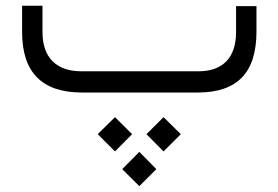

<svg xmlns="http://www.w3.org/2000/svg" viewBox="-20 -319 960 662"><path d="M261.2 -73.2C217.3 -73.2 184.1 -85 161.1 -107.9C138.2 -130.9 126.5 -164.6 126.5 -209V-299.3H56.2V-208.5C56.2 -69.3 125 0 262.7 0H662.6C730.5 0 781.2 -17.6 814.5 -52.2C847.7 -86.9 864.3 -139.6 864.3 -210.4V-297.9H793.9V-209C793.9 -164.6 782.7 -130.9 760.7 -107.9C738.8 -85 706.5 -73.2 664.1 -73.2ZM401.4 264.2 460.4 322.8 519 264.2 460.4 204.6ZM484.9 143.6 543.9 203.1 603.5 143.6 543.9 85ZM316.9 143.6 376.5 203.1 435.5 143.6 376.5 85Z"/></svg>

Font: Shabnam FD Light
Style: Regular
Weight: 300
Foundry: DejaVu fonts team - Redesigned by Saber Rastikerdar - Based on Vazir font
Version: Version 5.00;October 20, 2019;FontCreator 12.0.0.2547 64-bit